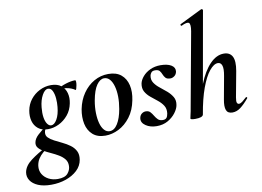

<svg xmlns="http://www.w3.org/2000/svg" viewBox="-145 -881 1799 1316"><g transform="rotate(-10 754.0 -222.5)"><path d="M110 281Q56 281 19.5 265.5Q-17 250 -34 224Q-51 198 -46 167Q-38 123 9.5 87.5Q57 52 123 18L130 26Q112 37 93.5 53Q75 69 61.5 89.5Q48 110 44 138Q40 171 55 196Q70 221 98 235.5Q126 250 161 250Q211 250 231 226Q251 202 251 175Q252 147 236.5 127.5Q221 108 196.5 93.5Q172 79 145.5 67Q119 55 96 42Q73 29 60.5 13Q48 -3 53 -25Q58 -50 83.5 -73.5Q109 -97 145 -123L152 -116Q143 -112 136.5 -101.5Q130 -91 129 -80Q126 -58 141 -43Q156 -28 181 -15Q206 -2 234.5 11.5Q263 25 287 42.5Q311 60 324 85Q337 110 331 146Q324 188 292 218Q260 248 212.5 264.5Q165 281 110 281ZM154 -98Q112 -98 86 -119Q60 -140 51 -173.5Q42 -207 49 -246Q57 -289 82.5 -321.5Q108 -354 145.5 -373Q183 -392 225 -392Q269 -392 295 -371.5Q321 -351 330 -318Q339 -285 331 -246Q322 -200 294.5 -167Q267 -134 230 -116Q193 -98 154 -98ZM180 -120Q202 -120 220.5 -152Q239 -184 244 -237Q247 -265 244.5 -296Q242 -327 231.5 -349Q221 -371 201 -371Q179 -371 160 -337Q141 -303 136 -253Q132 -214 136.5 -184Q141 -154 153 -137Q165 -120 180 -120ZM263 -346 262 -353Q292 -373 329 -384.5Q366 -396 394 -396Q399 -396 399.5 -385Q400 -374 397.5 -360.5Q395 -347 392 -337.5Q389 -328 386 -330Q362 -347 327 -353Q292 -359 263 -346Z M534 14Q479 14 446.5 -15Q414 -44 404 -91Q394 -138 404 -193Q416 -254 448 -300.5Q480 -347 526 -373Q572 -399 625 -399Q681 -399 714 -371.5Q747 -344 758 -297.5Q769 -251 757 -193Q744 -125 708.5 -78.5Q673 -32 627 -9Q581 14 534 14ZM568 -11Q600 -11 623.5 -48.5Q647 -86 658 -149Q666 -194 665.5 -234.5Q665 -275 656 -307Q647 -339 631 -357Q615 -375 592 -375Q564 -375 540 -341Q516 -307 503 -236Q495 -191 496 -150Q497 -109 505.5 -78Q514 -47 530 -29Q546 -11 568 -11Z M892 11Q847 11 816 -10Q785 -31 789 -61Q792 -81 805 -91.5Q818 -102 834 -102Q854 -102 865 -90Q876 -78 885 -62.5Q894 -47 906 -35Q918 -23 940 -23Q958 -23 966 -33Q974 -43 977 -63Q981 -95 966.5 -117.5Q952 -140 928.5 -158.5Q905 -177 882 -196Q859 -215 846 -238.5Q833 -262 839 -295Q844 -319 864 -342.5Q884 -366 916 -381Q948 -396 988 -396Q1035 -396 1062 -380Q1089 -364 1086 -336Q1083 -316 1069 -305.5Q1055 -295 1041 -295Q1017 -295 1007 -306Q997 -317 991.5 -331.5Q986 -346 977 -357Q968 -368 945 -368Q927 -368 919 -358Q911 -348 909 -337Q904 -309 918.5 -287Q933 -265 957 -246.5Q981 -228 1004 -208Q1027 -188 1041 -164Q1055 -140 1049 -108Q1045 -83 1024 -55Q1003 -27 969.5 -8Q936 11 892 11Z M1160 8Q1141 8 1134 5.5Q1127 3 1127 0Q1127 -4 1132.5 -26Q1138 -48 1142 -74L1236 -589Q1244 -637 1231.5 -647Q1219 -657 1178 -637Q1174 -636 1172 -642Q1170 -648 1174 -649L1329 -725Q1334 -727 1338 -723Q1342 -719 1341 -717L1216 -12Q1211 8 1160 8ZM1419 9Q1386 9 1376.5 -16Q1367 -41 1376 -89L1405 -248Q1414 -296 1406.5 -319Q1399 -342 1378 -342Q1350 -342 1319 -304Q1288 -266 1261 -192.5Q1234 -119 1216 -12L1198 -13Q1218 -132 1252.5 -218.5Q1287 -305 1332.5 -352Q1378 -399 1429 -399Q1471 -399 1488 -367Q1505 -335 1493 -267L1460 -89Q1455 -61 1459.5 -51.5Q1464 -42 1473 -42Q1484 -42 1497 -52Q1510 -62 1526 -77Q1529 -81 1533.5 -77Q1538 -73 1534 -69Q1503 -32 1476 -11.5Q1449 9 1419 9Z"/></g></svg>

Font: Cormorant Light
Style: Italic
Weight: 300
Italic angle: -10°
Designer: Christian Thalmann (Catharsis Fonts)
Foundry: Catharsis Fonts
Version: Version 4.000